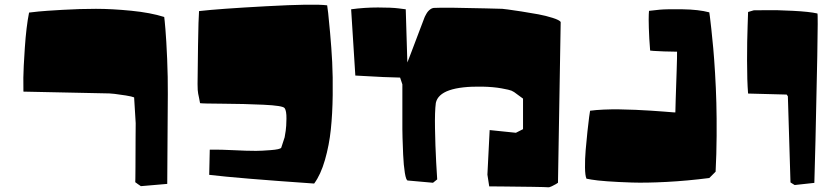

<svg xmlns="http://www.w3.org/2000/svg" viewBox="-20 -794 3595 829"><path d="M452.1 -390.6 81.1 -398.4Q80.6 -421.4 80.8 -459Q81.1 -496.6 87.2 -587.6Q93.3 -678.7 105.5 -739.7Q120.6 -741.7 147.2 -744.4Q173.8 -747.1 249.5 -751.5Q325.2 -755.9 394.3 -755.9Q463.4 -755.9 546.9 -747.6Q630.4 -739.3 689 -720.7Q690.4 -713.4 694.3 -667.2Q698.2 -621.1 701.7 -540.3Q705.1 -459.5 704.6 -387.7L702.1 0L587.9 9.8Q587.4 9.3 586.2 8.3Q585 7.3 581.5 5.1Q578.1 2.9 575.4 1Q572.8 -1 569.8 -3.2Q566.9 -5.4 565.4 -6.3L564 -7.3Q564.5 -6.8 564.9 -70.6Q565.4 -134.3 565.4 -198.2L565.9 -262.2L559.1 -373.5Q550.3 -377.4 523.4 -381.8Q496.6 -386.2 474.6 -388.7Z M1392.6 -771Q1394.5 -758.8 1397 -737.3Q1399.4 -715.8 1405.3 -651.6Q1411.1 -587.4 1414.3 -526.1Q1417.5 -464.8 1416.5 -383.5Q1415.5 -302.2 1408.4 -234.9Q1401.4 -167.5 1383.1 -103.5Q1364.7 -39.6 1336.4 -1.5Q1004.9 -24.4 883.3 -39.1L885.7 -147.9Q934.6 -148.4 989.3 -145.5Q1043.9 -142.6 1085.4 -142.6Q1107.9 -142.6 1148.7 -145.8Q1189.5 -148.9 1194.3 -156.2L1209 -201.2Q1210.9 -212.4 1213.6 -229.5Q1216.3 -246.6 1216.8 -281Q1217.3 -315.4 1209 -327.1Q1201.7 -337.9 1117.4 -341.8Q1033.2 -345.7 943.1 -346.2Q853 -346.7 843.8 -348.6Q841.8 -359.9 839.4 -371.8Q836.9 -383.8 835.7 -389.4Q834.5 -395 833.7 -405.5Q833 -416 833 -431.2Q833 -478 835 -597.2Q836.9 -716.3 839.4 -746.1Q923.8 -755.9 1129.9 -767.1Q1335.9 -778.3 1392.6 -771Z M2400.9 -699.2 2389.2 -4.9Q2385.7 -2.4 2380.1 1Q2374.5 4.4 2363 10Q2351.6 15.6 2346.2 14.6Q2340.8 13.7 2277.3 12.7Q2213.9 11.7 2153.3 11.2L2092.3 10.7L2084.5 -40L2094.2 -232.4L2207.5 -220.7L2238.3 -236.3V-318.4V-368.2L2199.7 -396.5Q2196.3 -398.9 2188.2 -402.6Q2180.2 -406.2 2145 -412.6Q2109.9 -418.9 2063 -419.9Q1877.4 -423.3 1861.8 -349.6Q1856.9 -313 1858.2 -239.7Q1859.4 -166.5 1863.3 -92.8L1867.7 -19.5L1849.6 -4.9L1740.7 -14.6Q1733.4 -14.6 1728 -47.6Q1722.7 -80.6 1720.7 -126.2Q1718.8 -171.9 1718 -199.2Q1717.3 -226.6 1717.3 -236.3V-429.7L1707.5 -459L1634.3 -461.4L1514.2 -467.8L1496.1 -753.9Q1552.7 -761.7 1611.8 -761.7Q1670.9 -761.7 1701.2 -757.8L1731.9 -753.9Q1738.8 -526.4 1738.8 -524.4Q1738.8 -523.4 1757.3 -572Q1775.9 -620.6 1794.4 -669.9L1813 -718.8Q1813.5 -720.2 1814.7 -722.7Q1815.9 -725.1 1819.6 -731.9Q1823.2 -738.8 1827.4 -743.9Q1831.5 -749 1838.1 -753.9Q1844.7 -758.8 1852.1 -759.8Q1874.5 -761.2 1940.4 -760.5Q2006.3 -759.8 2077.6 -757.8L2148.9 -755.9Q2158.2 -754.9 2174.1 -752.9Q2189.9 -751 2231 -744.6Q2272 -738.3 2304.4 -732.2Q2336.9 -726.1 2366.2 -716.8Q2395.5 -707.5 2400.9 -699.2Z M2903.3 -570.8Q2876 -570.8 2846.9 -572Q2817.9 -573.2 2802.2 -574.2L2787.1 -575.7Q2782.7 -629.9 2781.5 -672.9Q2780.3 -715.8 2781.2 -731.4L2782.2 -747.1Q2799.8 -749.5 2828.6 -752.2Q2857.4 -754.9 2927 -753.9Q2996.6 -752.9 3042.5 -740.7Q3043.5 -733.9 3045.2 -721.7Q3046.9 -709.5 3051.3 -668.9Q3055.7 -628.4 3059.6 -585.7Q3063.5 -543 3067.4 -478.5Q3071.3 -414.1 3073 -350.1Q3074.7 -286.1 3074.2 -207Q3073.7 -127.9 3069.8 -52.7L3042.5 -25.4Q2947.3 -13.2 2857.7 -8.5Q2768.1 -3.9 2708.3 -5.9Q2648.4 -7.8 2602.1 -11.2Q2555.7 -14.6 2533.7 -18.6L2512.2 -22.5Q2506.3 -35.6 2505.9 -70.8Q2505.4 -106 2508.8 -146.7Q2512.2 -187.5 2516.4 -226.1Q2520.5 -264.6 2523.9 -290L2527.8 -315.9Q2552.7 -319.3 2586.4 -320.8Q2620.1 -322.3 2654.3 -321.8Q2688.5 -321.3 2724.1 -319.8Q2759.8 -318.4 2790.3 -316.2Q2820.8 -314 2845 -312.3Q2869.1 -310.5 2882.8 -309.3Q2896.5 -308.1 2896 -308.6Q2895.5 -309.1 2897.5 -366Q2899.4 -422.9 2901.6 -488.5Q2903.8 -554.2 2903.3 -570.8Z M3411.1 4.9 3393.1 -6.3Q3381.8 -376 3381.8 -378.4L3376.5 -385.7L3210 -390.1Q3205.6 -444.3 3205.6 -532.5Q3205.6 -620.6 3208 -681.6L3210 -742.2L3234.4 -749.5Q3244.6 -749 3288.3 -750Q3332 -751 3403.3 -747.3Q3474.6 -743.7 3509.3 -735.8Q3512.2 -735.4 3508.8 -552.5Q3505.4 -369.6 3501 -187L3496.1 -4.4Z"/></svg>

Font: Noot
Style: Regular
Weight: 400
Designer: Amos Jerbi
Foundry: Amos Jerbi
Version: Version 1.000;PS 001.001;hotconv 1.0.56